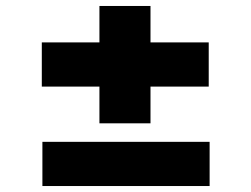

<svg xmlns="http://www.w3.org/2000/svg" viewBox="-20 -615 841 643"><path d="M120 -325V-473H679V-325ZM122 8V-140H682V8ZM313 -202V-595H484V-202Z"/></svg>

Font: Lexend Mega ExtraBold
Style: Regular
Weight: 800
Designer: Bonnie Shaver-Troup, Thomas Jockin
Foundry: Lexend
Version: Version 1.007